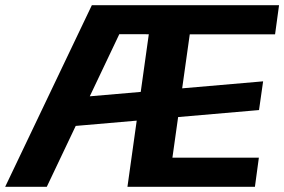

<svg xmlns="http://www.w3.org/2000/svg" viewBox="-51 -720 1096 740"><path d="M303 -700H461.9L129.3 0H-31.1ZM233.5 -343.5 963.1 -406.5 947.3 -295.8 217.8 -232.7ZM538.2 -700H1024.5L1009.2 -587.8H646.6L692.4 -673.1L601.5 -26.9L579.1 -112.2H946.7L931.5 0H440.2ZM661.9 -700 646.6 -587.8 389 -588.3 404.7 -700Z"/></svg>

Font: Pathway Extreme 8pt Thin
Style: Italic
Weight: 100
Italic angle: -8°
Designer: Eduardo Rodriguez Tunni
Foundry: Eduardo Rodriguez Tunni
Version: Version 1.000